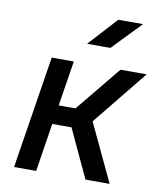

<svg xmlns="http://www.w3.org/2000/svg" viewBox="-87 -854 774 924"><g transform="rotate(10 300.0 -392.5)"><path d="M288 -645H402L537 -785H416ZM45 0H153L190 -236H284L394 0H512L379 -282L596 -550H468L287 -329H205L240 -550H132Z"/></g></svg>

Font: JetBrains Mono SemiBold
Style: Italic
Weight: 472
Italic angle: -9°
Monospace: yes
Designer: Philipp Nurullin, Konstantin Bulenkov
Foundry: JetBrains
Version: Version 2.305